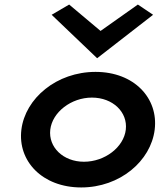

<svg xmlns="http://www.w3.org/2000/svg" viewBox="-20 -811 711 844"><path d="M207 -746 407 -555 653 -746 586 -791 422 -675 284 -791ZM201 -241C210 -318 293 -382 384 -382C476 -382 542 -318 533 -241C524 -164 441 -100 349 -100C258 -100 192 -164 201 -241ZM74 -241C57 -103 166 13 337 13C507 13 643 -103 660 -241C677 -379 570 -495 400 -495C229 -495 91 -379 74 -241Z"/></svg>

Font: Bluebird
Style: ExtObl
Weight: 400
Designer: Jasper
Foundry: Cannot Into Space Fonts
Version: Version 0.98